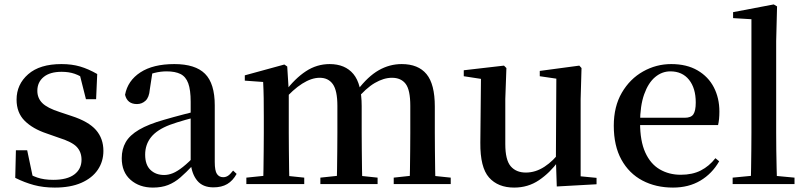

<svg xmlns="http://www.w3.org/2000/svg" viewBox="-20 -833 3648 869"><path d="M228 16Q176 16 133.5 4.5Q91 -7 49 -28L52 -153H103L131 -20L88 -24V-60Q118 -40 148.5 -29.5Q179 -19 221 -19Q284 -19 316.5 -43.5Q349 -68 349 -110Q349 -145 327.5 -168Q306 -191 245 -210L191 -229Q128 -250 91.5 -286.5Q55 -323 55 -382Q55 -451 107.5 -497Q160 -543 258 -543Q305 -543 342.5 -532Q380 -521 420 -498L415 -384H369L337 -511L374 -500V-469Q344 -490 318 -499Q292 -508 259 -508Q206 -508 177.5 -484.5Q149 -461 149 -422Q149 -389 171.5 -366.5Q194 -344 250 -326L304 -308Q381 -283 414.5 -244.5Q448 -206 448 -150Q448 -102 422.5 -64.5Q397 -27 348 -5.5Q299 16 228 16Z M672 16Q611 16 571 -19Q531 -54 531 -117Q531 -158 549 -189.5Q567 -221 609.5 -246Q652 -271 723 -291Q764 -303 812 -315.5Q860 -328 900 -337V-312Q860 -302 819.5 -290.5Q779 -279 749 -268Q691 -246 664 -212.5Q637 -179 637 -133Q637 -87 661 -64Q685 -41 723 -41Q742 -41 762 -49Q782 -57 808 -77.5Q834 -98 869 -135L882 -84H852Q822 -52 796 -29.5Q770 -7 740.5 4.5Q711 16 672 16ZM946 15Q898 15 873 -15Q848 -45 843 -96V-99V-372Q843 -426 832 -456Q821 -486 797 -498Q773 -510 734 -510Q707 -510 679 -503Q651 -496 616 -480L670 -506L658 -428Q655 -392 638.5 -377Q622 -362 600 -362Q556 -362 546 -404Q558 -468 615.5 -505.5Q673 -543 769 -543Q864 -543 908 -499Q952 -455 952 -356V-100Q952 -60 962 -45.5Q972 -31 990 -31Q1002 -31 1012 -37.5Q1022 -44 1035 -61L1051 -46Q1034 -15 1008.5 0Q983 15 946 15Z M1095 0V-29L1202 -40H1252L1357 -29V0ZM1171 0Q1172 -25 1172.5 -66.5Q1173 -108 1173.5 -153Q1174 -198 1174 -232V-302Q1174 -352 1173.5 -388.5Q1173 -425 1171 -462L1088 -468V-492L1267 -541L1280 -532L1287 -420V-417V-232Q1287 -198 1287.5 -153Q1288 -108 1288.5 -66.5Q1289 -25 1290 0ZM1430 0V-29L1534 -40H1585L1689 -29V0ZM1504 0Q1505 -25 1505.5 -66Q1506 -107 1506.5 -152Q1507 -197 1507 -232V-354Q1507 -423 1486.5 -452Q1466 -481 1427 -481Q1390 -481 1348 -454.5Q1306 -428 1261 -376L1254 -417H1269Q1315 -478 1364.5 -510.5Q1414 -543 1472 -543Q1542 -543 1579.5 -498Q1617 -453 1617 -353V-232Q1617 -197 1617.5 -152Q1618 -107 1618.5 -66Q1619 -25 1620 0ZM1762 0V-29L1863 -40H1915L2020 -29V0ZM1834 0Q1835 -25 1835.5 -66Q1836 -107 1836.5 -152Q1837 -197 1837 -232V-354Q1837 -426 1816 -453.5Q1795 -481 1754 -481Q1717 -481 1676.5 -457.5Q1636 -434 1591 -380L1582 -425H1598Q1645 -487 1694 -515Q1743 -543 1798 -543Q1873 -543 1910.5 -497.5Q1948 -452 1948 -351V-232Q1948 -197 1948.5 -152Q1949 -107 1949.5 -66Q1950 -25 1951 0Z M2307 16Q2234 16 2193.5 -29.5Q2153 -75 2154 -187L2157 -492L2183 -472L2079 -488V-515L2261 -536L2272 -525L2267 -385V-181Q2267 -109 2291.5 -80.5Q2316 -52 2360 -52Q2404 -52 2444.5 -78.5Q2485 -105 2517 -149L2546 -103H2507Q2469 -51 2419.5 -17.5Q2370 16 2307 16ZM2500 11 2496 -111V-113L2498 -477L2423 -488V-512L2602 -536L2612 -525L2608 -385V-35L2680 -28V1Z M3026 16Q2948 16 2887.5 -16Q2827 -48 2792.5 -110.5Q2758 -173 2758 -264Q2758 -351 2794.5 -413.5Q2831 -476 2890.5 -509.5Q2950 -543 3018 -543Q3088 -543 3137 -514.5Q3186 -486 3211 -437.5Q3236 -389 3236 -328Q3236 -292 3230 -267H2808V-300H3079Q3108 -300 3118.5 -316Q3129 -332 3129 -369Q3129 -434 3098.5 -472Q3068 -510 3014 -510Q2976 -510 2945 -484Q2914 -458 2895.5 -406Q2877 -354 2877 -277Q2877 -195 2900.5 -143Q2924 -91 2966 -66.5Q3008 -42 3061 -42Q3114 -42 3152 -61.5Q3190 -81 3218 -117L3235 -103Q3203 -47 3150 -15.5Q3097 16 3026 16Z M3296 0V-29L3410 -40H3459L3576 -29V0ZM3378 0Q3379 -34 3379.5 -73.5Q3380 -113 3380.5 -154.5Q3381 -196 3381 -232V-746L3298 -751V-778L3482 -813L3497 -804L3493 -647V-232Q3493 -196 3493.5 -154.5Q3494 -113 3495 -73.5Q3496 -34 3497 0Z"/></svg>

Font: Noto Serif TC ExtraLight SemiBold
Style: Regular
Weight: 600
Version: Version 2.003-H1;hotconv 1.1.1;makeotfexe 2.6.0